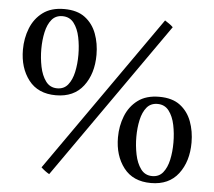

<svg xmlns="http://www.w3.org/2000/svg" viewBox="-51 -755 916 820"><g transform="rotate(5 407.0 -345.0)"><path d="M346 -516Q346 -435 305.5 -382Q265 -329 188 -329Q111 -329 71 -381Q31 -433 31 -511Q31 -560 48 -603Q65 -646 100.5 -672.5Q136 -699 192 -699Q248 -699 281.5 -673.5Q315 -648 330.5 -606.5Q346 -565 346 -516ZM187 -668Q158 -668 141 -647.5Q124 -627 116.5 -593Q109 -559 109 -520Q109 -482 116.5 -445Q124 -408 142 -383.5Q160 -359 191 -359Q220 -359 237 -380Q254 -401 261.5 -435Q269 -469 269 -509Q269 -548 261.5 -584.5Q254 -621 236 -644.5Q218 -668 187 -668ZM660 -662 189 9Q171 -1 154 -17L625 -688Q634 -682 643 -676Q652 -670 660 -662ZM783 -178Q783 -97 742.5 -44Q702 9 625 9Q548 9 508 -43Q468 -95 468 -173Q468 -222 485 -265Q502 -308 537.5 -334.5Q573 -361 629 -361Q685 -361 718.5 -335.5Q752 -310 767.5 -268.5Q783 -227 783 -178ZM624 -330Q595 -330 578 -309.5Q561 -289 553.5 -255Q546 -221 546 -182Q546 -144 553.5 -107Q561 -70 579 -45.5Q597 -21 628 -21Q657 -21 674 -42Q691 -63 698.5 -97Q706 -131 706 -171Q706 -210 698.5 -246.5Q691 -283 673 -306.5Q655 -330 624 -330Z"/></g></svg>

Font: Castoro
Style: Regular
Weight: 400
Designer: John Hudson
Foundry: Tiro Typeworks Ltd.
Version: Version 2.04